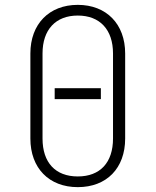

<svg xmlns="http://www.w3.org/2000/svg" viewBox="-20 -760 640 790"><path d="M300 10C419 10 495 -68 495 -190V-540C495 -661 418 -740 300 -740C182 -740 105 -661 105 -540V-190C105 -68 182 10 300 10ZM300 -34C208 -34 155 -91 155 -190V-540C155 -638 209 -696 300 -696C391 -696 445 -638 445 -540V-190C445 -91 392 -34 300 -34ZM205 -352H395V-397H205Z"/></svg>

Font: JetBrains Mono Thin
Style: Regular
Weight: 100
Monospace: yes
Designer: Philipp Nurullin, Konstantin Bulenkov
Foundry: JetBrains
Version: Version 2.305